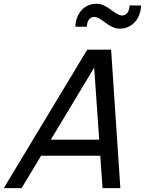

<svg xmlns="http://www.w3.org/2000/svg" viewBox="-128 -978 794 998"><path d="M494.7 -829C560.7 -829 603.8 -883.5 605 -949.5H545C545.9 -921 530.1 -897.5 507.6 -897.5C468.1 -897.5 432.4 -958.5 373.4 -958.5C308.4 -958.5 265.2 -905.5 263.9 -839H323.9C323.9 -839.9 323.8 -840.8 323.8 -841.7C323.8 -866.7 337.4 -890 361.1 -890C400.6 -890 436.2 -829 494.7 -829ZM405.1 0H497.6L449.5 -720H325.5L-108.4 0H-15.9L85.7 -168.5H393.2ZM136.1 -252 361.5 -626.5 387.6 -252Z"/></svg>

Font: Manrope
Style: MediumItalic
Weight: 500
Italic angle: -15°
Designer: Mikhail Sharanda
Foundry: Mikhail Sharanda
Version: Version 4.502;hotconv 1.0.109;makeotfexe 2.5.65596